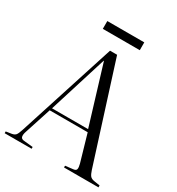

<svg xmlns="http://www.w3.org/2000/svg" viewBox="-208 -1001 1043 1129"><g transform="rotate(30 313.5 -436.5)"><path d="M-5 0V-12L34 -18Q51 -21 59 -30.5Q67 -40 76 -68L289 -730H337L547 -69Q555 -44 564 -33Q573 -22 594 -19L632 -13V0H398V-12L450 -18Q469 -20 471.5 -31.5Q474 -43 468 -66L415 -249H157L98 -67Q91 -46 94.5 -32.5Q98 -19 119 -18L178 -12V0ZM163 -266H408L288 -660H286ZM188 -820V-873H439V-820Z"/></g></svg>

Font: Literata 72pt Light
Style: Regular
Weight: 300
Designer: Latin by Veronika Burian and Jose Scaglione. Greek by Irene Vlachou. Cyrillic by Vera Evstafieva.
Foundry: TypeTogether
Version: Version 3.002